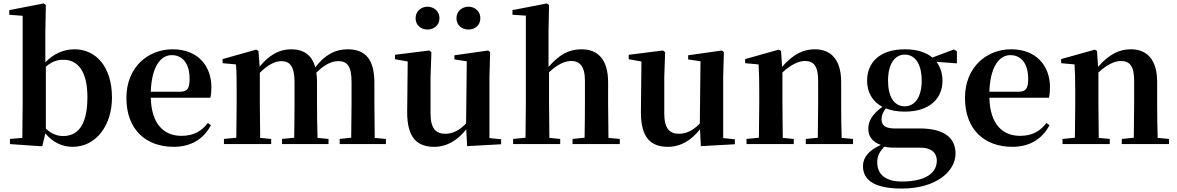

<svg xmlns="http://www.w3.org/2000/svg" viewBox="-20 -839 6856 1118"><path d="M403 16C538 16 632 -107 632 -271C632 -451 538 -552 414 -552C353 -552 294 -528 244 -476V-651L247 -810L234 -819L34 -780V-753L112 -747V-235C112 -179 111 -94 110 -36L38 -30V0L226 13L244 -62C289 -9 343 16 403 16ZM247 -451C288 -485 318 -491 350 -491C431 -491 489 -427 489 -273C489 -95 422 -47 348 -47C312 -47 280 -59 247 -90Z M992 16C1091 16 1166 -29 1208 -110L1190 -123C1155 -76 1108 -48 1037 -48C937 -48 862 -113 858 -270H1205C1209 -288 1211 -306 1211 -331C1211 -455 1132 -552 985 -552C843 -552 716 -449 716 -269C716 -84 830 16 992 16ZM858 -305C863 -452 916 -518 980 -518C1044 -518 1084 -468 1084 -380C1084 -326 1072 -305 1029 -305Z M2024 0H2227V-30L2162 -36L2160 -235V-357C2160 -492 2109 -552 2004 -552C1933 -552 1873 -521 1816 -447C1796 -519 1748 -552 1675 -552C1604 -552 1545 -516 1492 -451L1485 -542L1472 -550L1276 -495V-471L1354 -464C1358 -415 1358 -377 1358 -311V-235C1358 -180 1357 -94 1356 -37L1284 -30V0H1559V-30L1495 -36L1493 -235V-415C1536 -459 1580 -483 1619 -483C1669 -483 1695 -450 1695 -362V-235C1695 -177 1694 -94 1693 -37L1622 -30V0H1893V-30L1829 -36C1827 -93 1826 -177 1826 -235V-361C1826 -381 1825 -399 1822 -416C1868 -462 1910 -483 1950 -483C2001 -483 2027 -455 2027 -362V-235L2025 -37L1958 -30V0Z M2469 -667C2506 -667 2539 -691 2539 -733C2539 -774 2506 -800 2469 -800C2433 -800 2400 -774 2400 -733C2400 -691 2433 -667 2469 -667ZM2708 -667C2745 -667 2777 -691 2777 -733C2777 -774 2745 -800 2708 -800C2671 -800 2638 -774 2638 -733C2638 -691 2671 -667 2708 -667ZM2700 12 2898 1V-28L2830 -35V-389L2834 -535L2823 -545L2626 -517V-493L2698 -482L2694 -120C2659 -83 2618 -60 2574 -60C2519 -60 2487 -89 2487 -178V-389L2492 -535L2480 -545L2280 -520V-494L2354 -481L2351 -188C2350 -37 2409 16 2508 16C2585 16 2647 -25 2695 -86Z M3382 0H3589V-30L3523 -36L3521 -235V-359C3521 -495 3460 -552 3366 -552C3293 -552 3236 -521 3174 -449V-651L3177 -810L3164 -819L2964 -780V-753L3042 -748V-235L3040 -37L2968 -30V0H3242V-30L3179 -36C3178 -93 3177 -179 3177 -235V-418C3225 -464 3270 -484 3306 -484C3355 -484 3386 -454 3386 -370V-235C3386 -177 3385 -93 3384 -37L3314 -30V0Z M4061 12 4259 1V-28L4191 -35V-389L4195 -535L4184 -545L3987 -517V-493L4059 -482L4055 -120C4020 -83 3979 -60 3935 -60C3880 -60 3848 -89 3848 -178V-389L3853 -535L3841 -545L3641 -520V-494L3715 -481L3712 -188C3711 -37 3770 16 3869 16C3946 16 4008 -25 4056 -86Z M4741 0H4947V-30L4881 -36C4879 -93 4878 -177 4878 -235V-361C4878 -493 4818 -552 4725 -552C4660 -552 4601 -526 4534 -450L4528 -542L4515 -550L4319 -495V-471L4397 -464C4400 -415 4401 -376 4401 -310V-235C4401 -180 4400 -94 4399 -37L4327 -30V0H4602V-30L4538 -36L4536 -235V-417C4586 -464 4633 -484 4667 -484C4718 -484 4744 -454 4744 -370V-235L4742 -37L4672 -30V0Z M5248 -220C5185 -220 5151 -278 5151 -369C5151 -464 5188 -521 5249 -521C5309 -521 5347 -465 5347 -369C5347 -278 5310 -220 5248 -220ZM5248 -189C5393 -189 5468 -265 5468 -369C5468 -412 5455 -450 5433 -479L5552 -470V-540L5535 -551L5409 -504C5373 -534 5320 -552 5249 -552C5104 -552 5029 -476 5029 -369C5029 -303 5059 -248 5118 -217C5057 -173 5036 -132 5036 -89C5036 -44 5061 -12 5109 5C5039 36 5005 78 5005 128C5005 201 5058 259 5231 259C5431 259 5544 159 5544 55C5544 -31 5485 -91 5335 -91H5189C5135 -91 5113 -110 5113 -143C5113 -167 5121 -185 5138 -208C5168 -196 5205 -189 5248 -189ZM5129 15C5154 21 5178 21 5224 21H5339C5412 21 5435 59 5435 96C5435 170 5367 218 5231 218C5141 218 5088 180 5088 106C5088 68 5102 44 5129 15Z M5875 16C5974 16 6049 -29 6091 -110L6073 -123C6038 -76 5991 -48 5920 -48C5820 -48 5745 -113 5741 -270H6088C6092 -288 6094 -306 6094 -331C6094 -455 6015 -552 5868 -552C5726 -552 5599 -449 5599 -269C5599 -84 5713 16 5875 16ZM5741 -305C5746 -452 5799 -518 5863 -518C5927 -518 5967 -468 5967 -380C5967 -326 5955 -305 5912 -305Z M6581 0H6787V-30L6721 -36C6719 -93 6718 -177 6718 -235V-361C6718 -493 6658 -552 6565 -552C6500 -552 6441 -526 6374 -450L6368 -542L6355 -550L6159 -495V-471L6237 -464C6240 -415 6241 -376 6241 -310V-235C6241 -180 6240 -94 6239 -37L6167 -30V0H6442V-30L6378 -36L6376 -235V-417C6426 -464 6473 -484 6507 -484C6558 -484 6584 -454 6584 -370V-235L6582 -37L6512 -30V0Z"/></svg>

Font: Noto Serif CJK TC
Style: Bold
Weight: 700
Designer: Ryoko NISHIZUKA 西塚涼子 (kana & ideographs); Frank Grießhammer (Latin, Greek & Cyrillic); Wenlong ZHANG 张文龙 (bopomofo); San
Foundry: Adobe
Version: Version 2.001;hotconv 1.1.0;makeotfexe 2.6.0